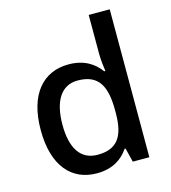

<svg xmlns="http://www.w3.org/2000/svg" viewBox="-114 -852 848 953"><g transform="rotate(-15 310.5 -375.0)"><path d="M267 10C349 10 399 -26 430 -72H435L453 0H538V-760H430V-559C430 -531 435 -488 438 -470H432C400 -514 350 -549 269 -549C139 -549 52 -454 52 -269C52 -84 138 10 267 10ZM294 -78C207 -78 163 -146 163 -267C163 -387 207 -460 292 -460C401 -460 434 -392 434 -268V-252C433 -136 396 -78 294 -78Z"/></g></svg>

Font: Noto Sans Lisu Medium
Style: Regular
Weight: 500
Designer: Monotype Design Team. David Williams.
Foundry: Monotype Imaging Inc.
Version: Version 2.102